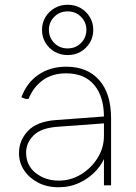

<svg xmlns="http://www.w3.org/2000/svg" viewBox="-20 -781 573 809"><path d="M227 8Q178 8 140.5 -11.5Q103 -31 81.5 -63.5Q60 -96 60 -136Q60 -189 97.5 -229Q135 -269 214 -275L429 -291V-262L224 -247Q153 -242 121.5 -210.5Q90 -179 90 -138Q90 -84 130.5 -52Q171 -20 228 -20Q278 -20 321 -46Q364 -72 391 -115Q418 -158 418 -209V-288Q418 -374 377 -423Q336 -472 258 -472Q201 -472 161 -443.5Q121 -415 100 -364H89L70 -371Q93 -433 142.5 -466.5Q192 -500 259 -500Q348 -500 398 -443.5Q448 -387 448 -283V0H418V-144L427 -134Q415 -95 386 -63Q357 -31 316 -11.5Q275 8 227 8ZM265 -549Q235 -549 210.5 -563Q186 -577 171.5 -601Q157 -625 157 -655Q157 -685 171.5 -709Q186 -733 210.5 -747Q235 -761 265 -761Q296 -761 320 -747Q344 -733 358.5 -709Q373 -685 373 -655Q373 -625 358.5 -601Q344 -577 320 -563Q296 -549 265 -549ZM265 -577Q299 -577 321.5 -600Q344 -623 344 -655Q344 -687 321.5 -710Q299 -733 265 -733Q231 -733 208.5 -710Q186 -687 186 -655Q186 -623 208.5 -600Q231 -577 265 -577Z"/></svg>

Font: Fustat ExtraLight
Style: Regular
Weight: 250
Designer: Mohamed Gaber, Khaled Hosny, Laura Garcia Mut
Foundry: Kief Type Foundry, Alif Type Foundry, Hard Type Foundry
Version: Version 1.007